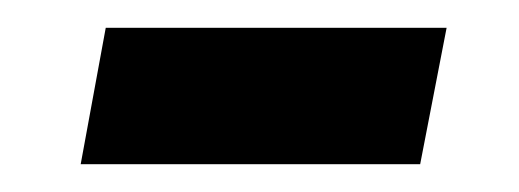

<svg xmlns="http://www.w3.org/2000/svg" viewBox="-20 -313 373 138"><path d="M38 -195 56 -293H301L282 -195Z"/></svg>

Font: Grenze
Style: Bold Italic
Weight: 700
Italic angle: -10°
Designer: Renata Polastri
Foundry: Omnibus-Type
Version: Version 1.002; ttfautohint (v1.8)